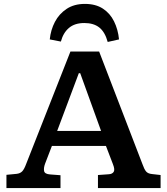

<svg xmlns="http://www.w3.org/2000/svg" viewBox="-20 -964 857 984"><path d="M13 0V-68L65 -73Q83 -75 93.5 -85.5Q104 -96 115 -126L341 -700H488L710 -123Q719 -97 728.5 -85.5Q738 -74 759 -72L803 -67V0H482V-67L538 -71Q555 -72 562.5 -83Q570 -94 559 -122L523 -216H246L211 -125Q203 -103 206 -87.5Q209 -72 237 -70L290 -66V0ZM273 -293H498L391 -589H384ZM415 -944Q470 -944 507 -920Q544 -896 564.5 -854.5Q585 -813 590 -762L532 -749Q518 -800 489 -823Q460 -846 412 -846Q363 -846 333.5 -821Q304 -796 292 -751L235 -762Q240 -811 261.5 -852Q283 -893 321.5 -918.5Q360 -944 415 -944Z"/></svg>

Font: Literata 7pt SemiBold
Style: Regular
Weight: 600
Designer: Latin by Veronika Burian and Jose Scaglione. Greek by Irene Vlachou. Cyrillic by Vera Evstafieva.
Foundry: TypeTogether
Version: Version 3.002